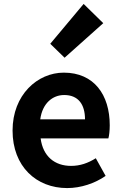

<svg xmlns="http://www.w3.org/2000/svg" viewBox="-20 -944 621 978"><path d="M322 14C392 14 463 -10 518 -48L468 -138C428 -113 388 -99 342 -99C259 -99 199 -147 187 -239H532C536 -252 539 -279 539 -306C539 -461 459 -574 305 -574C171 -574 44 -461 44 -279C44 -95 166 14 322 14ZM185 -336C196 -418 248 -460 307 -460C379 -460 413 -412 413 -336ZM309 -650 506 -826 406 -924 236 -721Z"/></svg>

Font: Source Han Sans Old Style Bold
Style: Regular
Weight: 700
Designer: Ryoko NISHIZUKA (kana & ideographs); Paul D. Hunt (Latin, Greek & Cyrillic); Wenlong ZHANG (bopomofo); Sandoll Communica
Foundry: Adobe Systems Incorporated
Version: Version 1.004;PS 1.004;hotconv 1.0.81;makeotf.lib2.5.63406